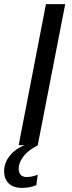

<svg xmlns="http://www.w3.org/2000/svg" viewBox="-51 -708 349 936"><path d="M56 208Q13 208 -9 185.5Q-31 163 -31 126Q-31 86 -3.5 51.5Q24 17 69 0H40L173 -688H267L133 0H134Q88 23 64 53.5Q40 84 40 115Q40 132 49.5 143.5Q59 155 78 155Q103 155 133 144L126 195Q94 208 56 208Z"/></svg>

Font: Libra Sans Modern
Style: Italic
Weight: 400
Italic angle: -12°
Foundry: Stefan Peev, Context Ltd
Version: Version 1.000